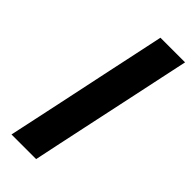

<svg xmlns="http://www.w3.org/2000/svg" viewBox="-233 -751 788 788"><g transform="rotate(45 161.0 -356.5)"><path d="M27 0Q39.5 -58 51 -112Q62.5 -166 77 -234L127.5 -473Q142.5 -542.5 154.2 -598.2Q166 -654 178.5 -713H321.5Q309 -654 297 -598Q285 -542 270.5 -473L219.5 -234Q205 -166 193.5 -112Q182 -58 170 0Z"/></g></svg>

Font: Commissioner SemiBold
Style: Italic
Weight: 600
Italic angle: -12°
Designer: Kostas Bartsokas
Foundry: Kostas Bartsokas
Version: Version 1.000; ttfautohint (v1.8.3)